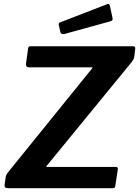

<svg xmlns="http://www.w3.org/2000/svg" viewBox="-20 -984 727 1004"><path d="M23 0Q12 0 7.5 -4Q3 -8 4 -18L9 -53Q10 -63 13.5 -70Q17 -77 26 -88L459 -623Q464 -629 464.5 -630.5Q465 -632 457 -632H131Q114 -632 116 -652L127 -731Q129 -738 131 -740Q133 -742 139 -742H677Q689 -742 687 -727L682 -688Q681 -680 678.5 -675Q676 -670 669 -660L226 -119Q218 -111 227 -111H584Q592 -111 594.5 -108.5Q597 -106 596 -99L583 -12Q582 -5 579.5 -2.5Q577 0 568 0H23ZM555 -952 568 -892Q570 -884 568 -879.5Q566 -875 555 -872L316 -806Q306 -804 301 -808Q296 -812 295 -820L288 -850Q285 -864 292 -866L540 -962Q545 -965 549 -962.5Q553 -960 555 -952Z"/></svg>

Font: Libre Franklin SemiBold
Style: Italic
Weight: 600
Italic angle: -8°
Designer: Pablo Impallari, Rodrigo Fuenzalida, Nhung Nguyen
Foundry: Impallari Type
Version: Version 3.000